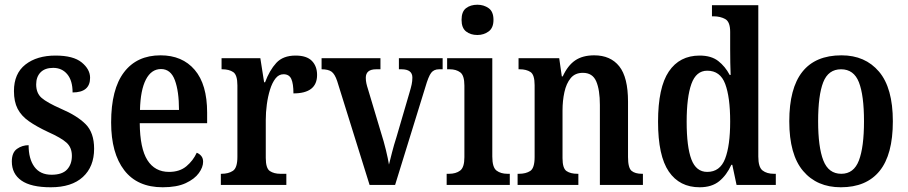

<svg xmlns="http://www.w3.org/2000/svg" viewBox="-20 -782 3838 812"><path d="M195 10Q111 10 70.5 -18.5Q30 -47 30 -99Q30 -137 52 -152.5Q74 -168 101 -168Q101 -110 125.5 -76.5Q150 -43 198 -43Q243 -43 263.5 -65Q284 -87 284 -123Q284 -158 261.5 -178.5Q239 -199 183 -224Q134 -247 102 -269.5Q70 -292 54.5 -322Q39 -352 39 -397Q39 -471 87.5 -509Q136 -547 215 -547Q290 -547 325.5 -518Q361 -489 361 -453Q361 -391 287 -391Q287 -441 264.5 -468Q242 -495 205 -495Q170 -495 151.5 -476Q133 -457 133 -425Q133 -388 156 -368Q179 -348 238 -322Q306 -293 342 -257Q378 -221 378 -153Q378 -77 330.5 -33.5Q283 10 195 10Z M668 10Q561 10 505.5 -62Q450 -134 450 -264Q450 -405 504.5 -476.5Q559 -548 659 -548Q751 -548 803.5 -486.5Q856 -425 856 -306V-261H571Q572 -154 603.5 -104.5Q635 -55 695 -55Q740 -55 768.5 -79Q797 -103 812 -136Q823 -132 831 -122.5Q839 -113 839 -98Q839 -75 821 -50Q803 -25 765.5 -7.5Q728 10 668 10ZM737 -317Q737 -396 719.5 -443Q702 -490 661 -490Q620 -490 597 -445.5Q574 -401 572 -317Z M914 0V-47H917Q946 -47 965 -59.5Q984 -72 984 -119V-421Q984 -465 966.5 -477Q949 -489 920 -489H917V-536H1081L1097 -434H1101Q1120 -485 1148.5 -516Q1177 -547 1230 -547Q1277 -547 1299 -524.5Q1321 -502 1321 -465Q1321 -387 1221 -387Q1221 -428 1212 -448Q1203 -468 1179 -468Q1159 -468 1145 -450Q1131 -432 1122 -403Q1113 -374 1108.5 -340.5Q1104 -307 1104 -275V-114Q1104 -70 1121.5 -58.5Q1139 -47 1166 -47H1191V0Z M1406 -439Q1396 -469 1382 -479Q1368 -489 1340 -489V-536H1589V-489H1571Q1527 -489 1527 -453Q1527 -441 1529.5 -429.5Q1532 -418 1536 -406L1592 -219Q1603 -185 1612 -148Q1621 -111 1625 -86Q1630 -106 1638 -137.5Q1646 -169 1657 -203L1712 -391Q1718 -411 1721 -425Q1724 -439 1724 -454Q1724 -489 1678 -489H1667V-536H1852V-489H1837Q1815 -489 1803.5 -474Q1792 -459 1779 -414L1651 0H1543Z M1999 -634Q1970 -634 1951 -649Q1932 -664 1932 -698Q1932 -733 1951 -747.5Q1970 -762 1999 -762Q2026 -762 2046.5 -747.5Q2067 -733 2067 -698Q2067 -664 2046.5 -649Q2026 -634 1999 -634ZM1869 0V-47H1879Q1908 -47 1926 -60.5Q1944 -74 1944 -117V-420Q1944 -463 1926.5 -476Q1909 -489 1882 -489H1871V-536H2062V-120Q2062 -74 2080 -60.5Q2098 -47 2126 -47H2136V0Z M2169 0V-47H2175Q2204 -47 2222.5 -59Q2241 -71 2241 -118V-422Q2241 -466 2223.5 -477.5Q2206 -489 2178 -489H2173V-536H2345L2356 -459H2360Q2381 -505 2412.5 -526.5Q2444 -548 2493 -548Q2562 -548 2599 -501.5Q2636 -455 2636 -352V-118Q2636 -72 2651 -59.5Q2666 -47 2695 -47H2699V0H2517V-338Q2517 -402 2501.5 -438Q2486 -474 2445 -474Q2412 -474 2393.5 -451.5Q2375 -429 2367 -392.5Q2359 -356 2359 -315V-113Q2359 -70 2376 -58.5Q2393 -47 2422 -47H2426V0Z M2939 10Q2854 10 2808.5 -56.5Q2763 -123 2763 -267Q2763 -412 2808.5 -479.5Q2854 -547 2939 -547Q2988 -547 3017.5 -524Q3047 -501 3066 -465H3070Q3069 -488 3068.5 -517Q3068 -546 3068 -574V-647Q3068 -690 3047 -701.5Q3026 -713 2998 -713H2991V-760H3187V-120Q3187 -75 3205 -61Q3223 -47 3253 -47H3261V0H3095L3077 -85H3073Q3053 -41 3021.5 -15.5Q2990 10 2939 10ZM2971 -55Q3025 -55 3046.5 -110.5Q3068 -166 3068 -268Q3068 -371 3047 -427Q3026 -483 2971 -483Q2924 -483 2904 -427Q2884 -371 2884 -267Q2884 -161 2904 -108Q2924 -55 2971 -55Z M3536 10Q3435 10 3376.5 -59Q3318 -128 3318 -269Q3318 -548 3539 -548Q3639 -548 3697.5 -479Q3756 -410 3756 -269Q3756 -128 3700 -59Q3644 10 3536 10ZM3538 -47Q3591 -47 3612.5 -103.5Q3634 -160 3634 -269Q3634 -379 3612.5 -434Q3591 -489 3537 -489Q3483 -489 3461.5 -434Q3440 -379 3440 -269Q3440 -160 3462 -103.5Q3484 -47 3538 -47Z"/></svg>

Font: Noto Serif Lao Condensed SemiBold
Style: Regular
Weight: 600
Width: 3
Designer: Monotype Design Team
Foundry: Monotype Imaging Inc.
Version: Version 2.003; ttfautohint (v1.8.4.7-5d5b)